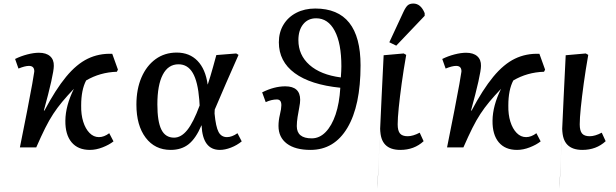

<svg xmlns="http://www.w3.org/2000/svg" viewBox="-20 -830 3470 1081"><path d="M486 14Q419 14 383 -29Q347 -72 348 -151Q349 -235 396 -330Q358 -290 330.5 -257Q303 -224 280 -189Q257 -154 234.5 -109Q212 -64 184 0H92Q115 -114 133 -206.5Q151 -299 161.5 -357.5Q172 -416 173 -427Q174 -459 143 -459Q121 -459 84 -444L65 -498Q97 -514 133.5 -523.5Q170 -533 199 -533Q240 -533 262 -513.5Q284 -494 283 -459Q283 -436 268.5 -371Q254 -306 227 -208L230 -207Q293 -326 352 -397.5Q411 -469 474 -499.5Q537 -530 612 -527L644 -438L638 -426Q543 -423 465 -377Q437 -324 437 -236Q436 -185 448.5 -145Q461 -105 484 -81.5Q507 -58 537 -58Q566 -58 595 -80L619 -34Q595 -15 558 -0.5Q521 14 486 14Z M941 14Q852 14 800 -55Q748 -124 748 -241Q748 -328 776.5 -394Q805 -460 856 -497Q907 -534 975 -534Q1047 -534 1092 -487.5Q1137 -441 1149 -355H1150Q1158 -379 1164.5 -401Q1171 -423 1179 -451Q1187 -479 1198 -520L1310 -529L1323 -521Q1289 -445 1253 -362Q1217 -279 1189 -213L1188 -191Q1195 -116 1210.5 -87Q1226 -58 1258 -58Q1286 -58 1317 -80L1341 -34Q1314 -12 1280.5 1Q1247 14 1218 14Q1121 14 1115 -124H1114Q1083 -51 1042.5 -18.5Q1002 14 941 14ZM960 -55Q1000 -55 1034.5 -98Q1069 -141 1104 -236L1102 -268Q1094 -370 1065.5 -419Q1037 -468 985 -468Q927 -468 896.5 -409.5Q866 -351 866 -242Q866 -146 888.5 -100.5Q911 -55 960 -55Z M1728 14Q1642 14 1595 -21.5Q1548 -57 1548 -121Q1548 -152 1556 -185Q1564 -218 1564 -236Q1565 -270 1539 -270Q1509 -270 1476 -255L1456 -310Q1524 -344 1586 -344Q1670 -344 1670 -268Q1670 -251 1665 -225.5Q1660 -200 1655.5 -171.5Q1651 -143 1651 -120Q1651 -51 1735 -51Q1779 -51 1813.5 -86.5Q1848 -122 1869.5 -185.5Q1891 -249 1896 -336Q1728 -353 1639 -418.5Q1550 -484 1550 -592Q1550 -648 1576 -691Q1602 -734 1648.5 -758Q1695 -782 1755 -782Q2010 -782 2010 -462Q2010 -235 1936 -110.5Q1862 14 1728 14ZM1899 -394Q1902 -433 1902 -457Q1902 -586 1864.5 -656.5Q1827 -727 1760 -727Q1714 -727 1687 -693.5Q1660 -660 1660 -604Q1660 -520 1722.5 -464.5Q1785 -409 1899 -394Z M2234 14Q2121 14 2121 -103Q2121 -107 2119.5 -85Q2118 -63 2116.5 -25.5Q2115 12 2113 55Q2111 98 2109 137.5Q2107 177 2106 202.5Q2105 228 2105 230.5Q2105 233 2106.5 203Q2108 173 2111 100Q2114 27 2120 -99Q2120 -99 2120 -99Q2120 -99 2120 -99Q2124 -179 2128.5 -283.5Q2133 -388 2140 -519L2253 -529L2267 -521Q2252 -436 2241.5 -359.5Q2231 -283 2225 -223.5Q2219 -164 2219 -130Q2219 -94 2232 -78.5Q2245 -63 2275 -63Q2305 -63 2343 -83L2365 -35Q2312 14 2234 14ZM2211 -573 2172 -592 2251 -762Q2264 -790 2275.5 -800Q2287 -810 2307 -810Q2349 -810 2371 -756V-741Z M2891 14Q2824 14 2788 -29Q2752 -72 2753 -151Q2754 -235 2801 -330Q2763 -290 2735.5 -257Q2708 -224 2685 -189Q2662 -154 2639.5 -109Q2617 -64 2589 0H2497Q2520 -114 2538 -206.5Q2556 -299 2566.5 -357.5Q2577 -416 2578 -427Q2579 -459 2548 -459Q2526 -459 2489 -444L2470 -498Q2502 -514 2538.5 -523.5Q2575 -533 2604 -533Q2645 -533 2667 -513.5Q2689 -494 2688 -459Q2688 -436 2673.5 -371Q2659 -306 2632 -208L2635 -207Q2698 -326 2757 -397.5Q2816 -469 2879 -499.5Q2942 -530 3017 -527L3049 -438L3043 -426Q2948 -423 2870 -377Q2842 -324 2842 -236Q2841 -185 2853.5 -145Q2866 -105 2889 -81.5Q2912 -58 2942 -58Q2971 -58 3000 -80L3024 -34Q3000 -15 2963 -0.5Q2926 14 2891 14Z M3259 14Q3146 14 3146 -103Q3146 -107 3144.5 -85Q3143 -63 3141.5 -25.5Q3140 12 3138 55Q3136 98 3134 137.5Q3132 177 3131 202.5Q3130 228 3130 230.5Q3130 233 3131.5 203Q3133 173 3136 100Q3139 27 3145 -99Q3145 -99 3145 -99Q3145 -99 3145 -99Q3149 -179 3153.5 -283.5Q3158 -388 3165 -519L3278 -529L3292 -521Q3277 -436 3266.5 -359.5Q3256 -283 3250 -223.5Q3244 -164 3244 -130Q3244 -94 3257 -78.5Q3270 -63 3300 -63Q3330 -63 3368 -83L3390 -35Q3337 14 3259 14Z"/></svg>

Font: Literata 7pt Medium
Style: Italic
Weight: 500
Italic angle: -2°
Designer: Latin by Veronika Burian and Jose Scaglione. Greek by Irene Vlachou. Cyrillic by Vera Evstafieva
Foundry: TypeTogether
Version: Version 3.002